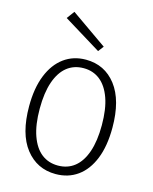

<svg xmlns="http://www.w3.org/2000/svg" viewBox="-135 -1008 884 1111"><g transform="rotate(15 307.0 -452.5)"><path d="M556 -329Q556 -219 525 -142Q494 -65 438 -25Q382 15 307 15Q195 15 126.5 -72.5Q58 -160 58 -325Q58 -434 89 -511Q120 -588 176 -629Q232 -670 307 -670Q420 -670 488 -581.5Q556 -493 556 -329ZM121 -327Q121 -231 144 -166Q167 -101 208.5 -68.5Q250 -36 307 -36Q365 -36 406.5 -69Q448 -102 470.5 -167Q493 -232 493 -327Q493 -424 470 -488.5Q447 -553 405.5 -586Q364 -619 307 -619Q249 -619 207.5 -586Q166 -553 143.5 -488Q121 -423 121 -327ZM386 -769 361 -736 136 -874 170 -920Z"/></g></svg>

Font: Intel One Mono Light
Style: Regular
Weight: 300
Monospace: yes
Designer: Fred Shallcrass
Foundry: Frere-Jones Type LLC
Version: Version 1.004